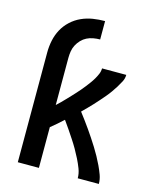

<svg xmlns="http://www.w3.org/2000/svg" viewBox="-111 -812 722 888"><g transform="rotate(15 250.0 -367.5)"><path d="M60 0V-526Q60 -555 66 -583.5Q72 -612 85.5 -637Q99 -662 120.5 -682Q142 -702 168.5 -714Q195 -726 223.5 -730.5Q252 -735 281 -735V-647Q265 -647 248.5 -644Q232 -641 218 -634Q204 -627 192.5 -615Q181 -603 173.5 -588.5Q166 -574 163.5 -558Q161 -542 161 -526V-301Q171 -310 181 -320Q191 -330 200.5 -340Q210 -350 219.5 -360Q229 -370 238.5 -380.5Q248 -391 257 -401.5Q266 -412 274.5 -423Q283 -434 291 -445Q299 -456 306 -468Q313 -480 318.5 -493Q324 -506 324 -520H440Q440 -503 432 -487.5Q424 -472 415 -457.5Q406 -443 396 -429Q386 -415 375 -402Q364 -389 352.5 -376Q341 -363 329.5 -350.5Q318 -338 306 -326Q294 -314 282 -302Q295 -285 308 -267.5Q321 -250 333.5 -232Q346 -214 358 -196Q370 -178 381.5 -159.5Q393 -141 403.5 -122Q414 -103 423.5 -83Q433 -63 440.5 -42.5Q448 -22 448 0H347Q347 -23 338.5 -45Q330 -67 319.5 -88Q309 -109 297.5 -129Q286 -149 273 -168.5Q260 -188 247 -207.5Q234 -227 220 -246Q206 -233 191 -220Q176 -207 161 -195V0Z"/></g></svg>

Font: Zed Sans Semibold
Style: Regular
Weight: 600
Designer: Belleve Invis
Foundry: Belleve Invis
Version: Version 1.0.0; ttfautohint (v1.8.4)